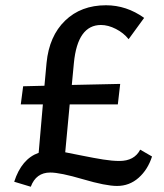

<svg xmlns="http://www.w3.org/2000/svg" viewBox="-20 -686 625 730"><path d="M513 -117 558 -91Q542 -41 507 -10Q472 21 425 21Q382 21 295.5 -4.5Q209 -30 171 -30Q117 -30 97 24L34 5Q62 -82 127 -105L143 -289H59L68 -358L149 -360L157 -447Q167 -549 227.5 -607.5Q288 -666 383 -666Q461 -666 528 -618L469 -537Q450 -561 420.5 -576Q391 -591 364 -591Q275 -591 261 -447L253 -363L437 -367L428 -289H245L228 -107Q249 -103 293.5 -94Q338 -85 372.5 -79.5Q407 -74 434 -74Q491 -74 513 -117Z"/></svg>

Font: EauTest Semibold
Style: Regular
Weight: 600
Designer: Christian Thalmann (Catharsis Fonts)
Version: Version 0.001;PS 000.001;hotconv 1.0.88;makeotf.lib2.5.64775